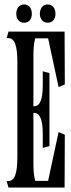

<svg xmlns="http://www.w3.org/2000/svg" viewBox="-20 -842 321 862"><path d="M16 -29H10L18 0H270L271 -237L243 -249L196 -30H138C132 -53 130 -77 130 -112V-335H134C159 -335 172 -304 172 -241V-178L202 -186V-514L172 -522V-459C172 -396 159 -365 134 -365H130V-588C130 -623 132 -647 138 -670H196L243 -451L271 -463L270 -700H18L10 -671H16C46 -671 58 -639 58 -560V-140C58 -61 46 -29 16 -29ZM53 -780C53 -756 67 -740 88 -740C110 -740 123 -756 123 -780C123 -805 110 -822 88 -822C67 -822 53 -805 53 -780ZM159 -780C159 -756 173 -740 194 -740C216 -740 229 -756 229 -780C229 -805 216 -822 194 -822C173 -822 159 -805 159 -780Z"/></svg>

Font: Americaine Condensed
Style: Regular
Weight: 400
Width: 3
Designer: Alan Madić
Foundry: ESAD Valence
Version: Version 0.001;Glyphs 3.1.2 (3151)